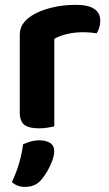

<svg xmlns="http://www.w3.org/2000/svg" viewBox="-20 -511 441 775"><path d="M199.2 -354.2V-225.3H59.8V-369.3Q59.8 -396.3 72.9 -415.1Q86.1 -433.9 109.4 -448.8Q141.3 -468.5 187.6 -480Q233.9 -491.5 285.6 -491.5Q384.8 -491.5 384.8 -427.1Q384.8 -411.8 380.5 -398.7Q376.1 -385.6 369.8 -376.3Q359.8 -378.3 345.1 -379.6Q330.5 -380.9 313.8 -380.9Q281.7 -380.9 251.3 -373.8Q220.9 -366.6 199.2 -354.2ZM59.8 -264 199.2 -259.9V-1.3Q190.3 1.3 173.3 4.1Q156.4 7 136.5 7Q97 7 78.4 -7.1Q59.8 -21.2 59.8 -58.1ZM146 215.5Q132.7 230.8 116.2 237.1Q99.8 243.4 80.9 243.4Q48.7 243.4 28.1 223.8Q46.7 184.2 57.8 145.5Q68.8 106.9 73.1 71.6Q86.7 65 103.8 60.2Q120.9 55.4 138.8 55.4Q165.3 55.4 182.1 65.9Q198.9 76.3 198.9 99.9Q198.9 115.9 190.6 138.4Q182.2 160.9 170.1 181.5Q157.9 202.2 146 215.5Z"/></svg>

Font: Baloo Tamma 2
Style: Regular
Weight: 400
Designer: Divya Kowshik, Shuchita Grover and Ek Type
Foundry: Ek Type
Version: Version 1.700